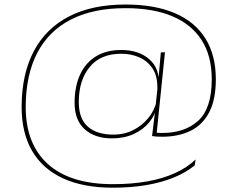

<svg xmlns="http://www.w3.org/2000/svg" viewBox="-20 -670 1066 870"><path d="M487 -43Q410 -43 364 -84.2Q318 -125.5 318 -204Q318 -204.5 318 -205.2Q318 -206 318 -206.5Q318 -207 318 -207.8Q318 -208.5 318 -209Q319 -281.5 343.8 -334Q368.5 -386.5 415.5 -415Q462.5 -443.5 529.5 -443.5Q609 -443.5 657.2 -401Q705.5 -358.5 699.5 -280H705.5L693 -264.5Q693 -267 693 -269.8Q693 -272.5 693 -275Q693 -328 670.2 -361.2Q647.5 -394.5 610.5 -410.5Q573.5 -426.5 530 -426.5Q436 -426.5 387 -367.2Q338 -308 337 -211.5Q337 -211 337 -210.5Q337 -210 337 -209.5Q337 -209 337 -208.5Q337 -208 337 -207.5Q337 -132 378.2 -96Q419.5 -60 494 -60Q542.5 -60 583 -80.2Q623.5 -100.5 651.8 -135Q680 -169.5 690 -212L695 -189H691Q683.5 -149 656.2 -115.8Q629 -82.5 586 -62.8Q543 -43 487 -43ZM669 -53.5 685 -183.5V-189L696.5 -298L697.5 -306.5L708.5 -429.5L709 -433H727.5L688.5 -53.5ZM680.5 -69.5Q687 -69 694.2 -68.2Q701.5 -67.5 715 -67.5Q818 -67.5 878.8 -123.5Q939.5 -179.5 939.5 -310.5Q939.5 -311 939.5 -311.8Q939.5 -312.5 939.5 -313Q939.5 -313.5 939.5 -314Q939 -417 893.8 -488Q848.5 -559 761.8 -596Q675 -633 548 -633Q402.5 -633 302 -581.8Q201.5 -530.5 149.5 -431.5Q97.5 -332.5 96.5 -189Q96.5 -188.5 96.5 -188.2Q96.5 -188 96.5 -187.8Q96.5 -187.5 96.5 -187Q96.5 -186.5 96.5 -186.2Q96.5 -186 96.5 -185.5Q96.5 -17 197.5 73.8Q298.5 164.5 492 164.5Q578 164.5 648.5 151.8Q719 139 773.8 114Q828.5 89 866.5 52.5L862.5 79Q822.5 112 767.2 134.5Q712 157 642.8 168.8Q573.5 180.5 491 180.5Q357.5 180.5 265.2 138Q173 95.5 125.5 13.8Q78 -68 78 -185Q78 -185.5 78 -186Q78 -186.5 78 -186.8Q78 -187 78 -187.5Q78 -188 78 -188.5Q78 -189 78 -189.5Q79 -336.5 133.8 -439.2Q188.5 -542 293.2 -595.8Q398 -649.5 549 -649.5Q681 -649.5 772 -610.5Q863 -571.5 910.2 -496.5Q957.5 -421.5 958 -313.5Q958 -313 958 -312.5Q958 -312 958 -311.5Q958 -311 958 -310.5Q958 -218.5 927.8 -161Q897.5 -103.5 843 -77Q788.5 -50.5 716.5 -50.5Q700 -50.5 690.2 -51Q680.5 -51.5 669 -53.5Z"/></svg>

Font: Anek Latin Expanded Thin
Style: Regular
Weight: 250
Width: 7
Designer: Yesha Goshar
Foundry: Ek Type
Version: Version 1.003